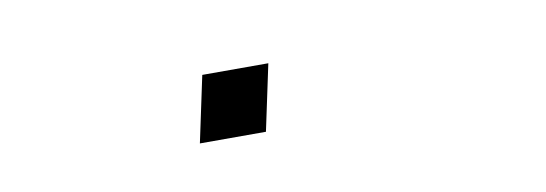

<svg xmlns="http://www.w3.org/2000/svg" viewBox="-26 -155 651 229"><g transform="rotate(-10 300.0 -40.0)"><path d="M204 0 221 -80H301L284 0Z"/></g></svg>

Font: Geist Mono Thin
Style: Italic
Weight: 100
Italic angle: -12°
Monospace: yes
Designer: Basement.studio, Andrés Briganti, Mateo Zaragoza
Foundry: Basement.studio, Vercel, Andrés Briganti, Guido Ferreyra, Mateo Zaragoza
Version: Version 1.500; ttfautohint (v1.8.4.7-5d5b)